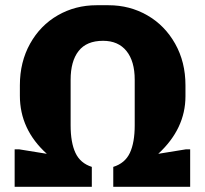

<svg xmlns="http://www.w3.org/2000/svg" viewBox="-20 -714 784 734"><path d="M689 -388V-346Q689 -222 585 -126L690 -143H707V0H413V-76Q458 -90 476.5 -129.5Q495 -169 495 -235V-409Q495 -480 463.5 -519Q432 -558 374 -558Q311 -558 280.5 -519Q250 -480 250 -409V-235Q250 -169 268.5 -129.5Q287 -90 331 -76V0H36V-143H54L159 -126Q56 -219 56 -348V-388Q56 -477 95 -547Q134 -617 201 -655.5Q268 -694 349 -694H395Q476 -694 543 -655.5Q610 -617 649.5 -547Q689 -477 689 -388Z"/></svg>

Font: Chivo ExtraBold
Style: Regular
Weight: 800
Designer: Hector Gatti
Foundry: Omnibus-Type
Version: Version 1.007